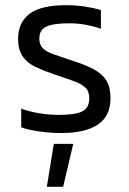

<svg xmlns="http://www.w3.org/2000/svg" viewBox="-20 -504 497 742"><path d="M219 10Q173 10 131.5 4Q90 -2 62 -12V-84Q96 -72 133.5 -66Q171 -60 208 -60Q271 -60 298 -73.5Q325 -87 325 -124Q325 -151 310.5 -165Q296 -179 266.5 -190Q237 -201 191 -216Q150 -230 118 -245Q86 -260 68 -285.5Q50 -311 50 -354Q50 -417 94 -450.5Q138 -484 236 -484Q274 -484 309 -478.5Q344 -473 370 -465V-393Q307 -414 249 -414Q187 -414 159.5 -401.5Q132 -389 132 -355Q132 -332 144.5 -318.5Q157 -305 183.5 -295.5Q210 -286 252 -272Q307 -255 341 -237Q375 -219 391 -193Q407 -167 407 -125Q407 -55 358 -22.5Q309 10 219 10ZM161 218 188 52H263L224 218Z"/></svg>

Font: Kanit Light
Style: Regular
Weight: 300
Designer: Katatrad Team
Foundry: CadsonDemak
Version: Version 2.000; ttfautohint (v1.8.3)